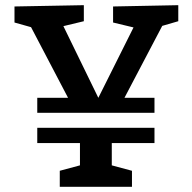

<svg xmlns="http://www.w3.org/2000/svg" viewBox="-20 -722 743 742"><path d="M669 -702V-640L607 -622L461 -344H577V-286H124V-344H243L100 -617L36 -635V-697L304 -702V-640L225 -621L360 -344L496 -616L417 -635V-697ZM289 -169H124V-228H577V-169H412V-83L490 -62V0H211V-62L289 -83Z"/></svg>

Font: Bitter Pro SemiBold
Style: Regular
Weight: 600
Designer: Sol Matas, and Bitter project Authors
Foundry: Sol Matas
Version: Version 1.010